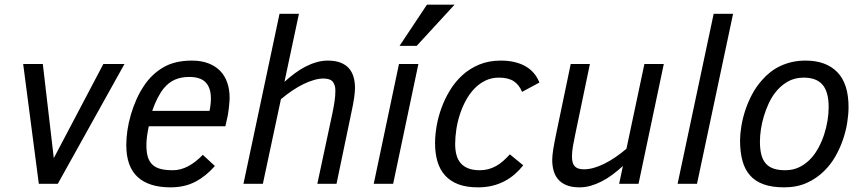

<svg xmlns="http://www.w3.org/2000/svg" viewBox="-20 -786 3694 821"><path d="M227.1 0H146L79.1 -512.2H163.1L210 -109.9L421.9 -512.2H512.2Z M616.2 -246.1Q611.3 -223.1 608.6 -203.1Q606 -183.1 606 -165Q606 -134.3 612.5 -113.8Q619.1 -93.3 633.1 -80.8Q647 -68.4 668.2 -63.2Q689.5 -58.1 719.2 -58.1Q752.4 -58.1 784.7 -75.2Q816.9 -92.3 847.2 -124L898.9 -76.2Q860.8 -32.7 815.2 -8.8Q769.5 15.1 709 15.1Q616.7 15.1 568.4 -29.3Q520 -73.7 520 -166Q520 -195.8 524.9 -229Q529.8 -262.2 539.6 -295.7Q549.3 -329.1 563.5 -360.8Q577.6 -392.6 596.2 -419.9Q628.9 -469.2 678.2 -498Q727.5 -526.9 800.3 -526.9Q840.3 -526.9 870.6 -515.4Q900.9 -503.9 921.1 -483.2Q941.4 -462.4 951.7 -432.9Q961.9 -403.3 961.9 -367.2Q961.9 -362.3 961.2 -353Q960.4 -343.8 959.5 -333Q958.5 -322.3 957 -311.5Q955.6 -300.8 954.1 -293L943.8 -246.1ZM876 -312Q881.8 -340.3 881.8 -365.2Q881.8 -409.7 859.9 -433.3Q837.9 -457 789.1 -457Q754.4 -457 727.8 -445.3Q701.2 -433.6 680.2 -408.2Q652.3 -373.5 630.9 -312Z M1336.9 0 1401.4 -301.8Q1407.2 -329.6 1410.6 -353Q1414.1 -376.5 1414.1 -398.9Q1414.1 -422.4 1403.1 -436.3Q1392.1 -450.2 1362.3 -450.2Q1344.7 -450.2 1323.2 -444.1Q1301.8 -438 1278.3 -426.8Q1254.9 -415.5 1230.2 -398.9Q1205.6 -382.3 1181.2 -361.8L1104 0H1021L1175.3 -727.1H1258.3L1196.3 -436Q1217.8 -455.6 1240.5 -472.4Q1263.2 -489.3 1286.4 -501.2Q1309.6 -513.2 1333.5 -520Q1357.4 -526.9 1381.3 -526.9Q1414.1 -526.9 1436.3 -518.1Q1458.5 -509.3 1472.2 -493.7Q1485.8 -478 1491.9 -456.5Q1498 -435.1 1498 -410.2Q1498 -392.1 1493.9 -364.7Q1489.7 -337.4 1481.9 -301.8L1418.9 0Z M1578.1 0 1686 -512.2H1769L1661.1 0ZM1761.7 -589.8H1688.5L1805.7 -766.1H1923.8Z M2217.3 -79.1Q2201.2 -58.6 2181.6 -41.5Q2162.1 -24.4 2138.2 -11.7Q2114.3 1 2085.9 8.1Q2057.6 15.1 2023.4 15.1Q1974.6 15.1 1939.9 2Q1905.3 -11.2 1883.1 -35.9Q1860.8 -60.5 1850.6 -95.5Q1840.3 -130.4 1840.3 -173.8Q1840.3 -207 1846.9 -246.1Q1853.5 -285.2 1867.7 -324.2Q1881.8 -363.3 1904.1 -399.9Q1926.3 -436.5 1957.5 -464.8Q1988.8 -493.2 2029.5 -510Q2070.3 -526.9 2121.6 -526.9Q2182.6 -526.9 2225.1 -503.7Q2267.6 -480.5 2286.6 -433.1L2212.4 -393.1Q2200.2 -423.3 2176.8 -438.7Q2153.3 -454.1 2113.3 -454.1Q2081.5 -454.1 2055.2 -441.2Q2028.8 -428.2 2008.1 -406.5Q1987.3 -384.8 1971.9 -356.2Q1956.5 -327.6 1946.3 -296.1Q1936 -264.6 1931.2 -231.9Q1926.3 -199.2 1926.3 -169.9Q1926.3 -145 1931.6 -124.3Q1937 -103.5 1949.5 -88.9Q1961.9 -74.2 1981.9 -66.2Q2002 -58.1 2031.2 -58.1Q2051.3 -58.1 2068.4 -62.7Q2085.4 -67.4 2101.1 -75.9Q2116.7 -84.5 2131.1 -97.2Q2145.5 -109.9 2160.2 -126Z M2502.4 -512.2 2439.5 -210Q2433.6 -182.1 2429.7 -159.4Q2425.8 -136.7 2425.8 -116.2Q2425.8 -86.9 2438 -74.5Q2450.2 -62 2476.6 -62Q2515.6 -62 2562.7 -85.2Q2609.9 -108.4 2658.7 -149.9L2735.4 -512.2H2818.4L2710.4 0H2627.4L2643.6 -76.2Q2621.6 -56.2 2599.1 -39.3Q2576.7 -22.5 2553.2 -10.5Q2529.8 1.5 2506.1 8.3Q2482.4 15.1 2458.5 15.1Q2425.8 15.1 2403.6 6.3Q2381.3 -2.4 2367.4 -18.3Q2353.5 -34.2 2347.4 -55.7Q2341.3 -77.1 2341.3 -102.1Q2341.3 -120.1 2345.7 -147.5Q2350.1 -174.8 2357.4 -210L2420.4 -512.2Z M2877.4 0 3031.7 -727.1H3114.7L2960.4 0Z M3144.5 -185.1Q3144.5 -211.4 3149.7 -244.1Q3154.8 -276.9 3166 -311.8Q3177.2 -346.7 3195.1 -380.9Q3212.9 -415 3238.8 -443.8Q3254.9 -462.4 3274.2 -477.5Q3293.5 -492.7 3316.7 -503.7Q3339.8 -514.6 3366.7 -520.8Q3393.6 -526.9 3424.8 -526.9Q3512.2 -526.9 3560.3 -477.5Q3608.4 -428.2 3608.4 -328.1Q3608.4 -297.9 3602.8 -262Q3597.2 -226.1 3584.7 -189.5Q3572.3 -152.8 3552.5 -117.9Q3532.7 -83 3504.4 -55.2Q3472.7 -23.4 3430.4 -4.2Q3388.2 15.1 3332.5 15.1Q3281.2 15.1 3245.4 2.2Q3209.5 -10.7 3187.3 -35.9Q3165 -61 3154.8 -98.4Q3144.5 -135.7 3144.5 -185.1ZM3229.5 -180.2Q3229.5 -148.4 3235.4 -125.2Q3241.2 -102.1 3254.2 -87.2Q3267.1 -72.3 3287.6 -65.2Q3308.1 -58.1 3337.4 -58.1Q3372.6 -58.1 3400.6 -72.5Q3428.7 -86.9 3450.7 -111.8Q3467.8 -131.3 3481.4 -157.2Q3495.1 -183.1 3504.4 -211.9Q3513.7 -240.7 3518.6 -270.8Q3523.4 -300.8 3523.4 -328.1Q3523.4 -393.1 3497.3 -423.6Q3471.2 -454.1 3416.5 -454.1Q3377 -454.1 3346.2 -435.8Q3315.4 -417.5 3293.5 -388.2Q3278.3 -368.2 3266.6 -342.8Q3254.9 -317.4 3246.6 -290Q3238.3 -262.7 3233.9 -234.4Q3229.5 -206.1 3229.5 -180.2Z"/></svg>

Font: Lorenzo Sans
Style: Italic
Weight: 400
Italic angle: -12°
Foundry: Intel Corporation
Version: Version 1.00; ttfautohint (v1.5)